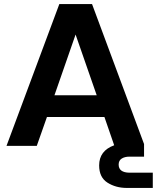

<svg xmlns="http://www.w3.org/2000/svg" viewBox="-20 -718 772 945"><path d="M732 207H604Q550 207 509 181Q468 155 468 96Q468 24 542 -3L494 -142H211L161 0H12L272 -698H433L689 -9V53H617Q594 53 579 62.5Q564 72 564 92Q564 131 617 132H732ZM456 -249 352 -548 248 -249Z"/></svg>

Font: Ulagadi Sans SemiBold
Style: Regular
Weight: 600
Designer: Ninad Kale (Devanagari), Jonny Pinhorn (Latin)
Foundry: Indian Type Foundry
Version: Version 3.01;March 29, 2020;FontCreator 12.0.0.2522 64-bit; 